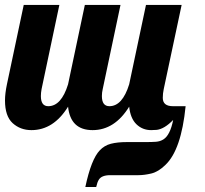

<svg xmlns="http://www.w3.org/2000/svg" viewBox="-28 -520 830 776"><path d="M383.8 -131.8Q383.8 -90.8 414.1 -90.8Q466.8 -90.8 494.1 -179.2L562 -500H706.1L633.8 -160.2Q629.9 -142.1 629.9 -124.5Q629.9 -90.8 670.9 -90.8H722.2Q704.6 85.9 640.6 146.5Q612.3 174.3 583.7 181.2Q555.2 188 530.8 188H417.5Q382.8 188 371.6 206.1Q365.2 215.8 360.8 235.8H316.9Q340.8 123.5 375 87.9Q393.6 67.9 420.2 61Q446.8 54.2 485.8 54.2H564Q585 54.2 602.1 53Q619.1 51.8 632.3 43.5Q659.7 26.4 671.9 -35.2Q636.7 1 605.5 4.9Q595.2 5.9 583 5.9Q547.9 5.9 523.4 -17.8Q499 -41.5 494.1 -88.9Q435.5 5.9 346.2 5.9Q256.8 5.9 247.1 -88.9Q188.5 5.9 99.1 5.9Q54.2 5.9 22.9 -22.5Q-7.8 -50.8 -7.8 -113.8Q-7.8 -142.1 0 -179.2L67.9 -500H211.9L140.1 -160.2Q137.2 -144.5 137.2 -131.8Q137.2 -90.8 167 -90.8Q219.7 -90.8 247.1 -179.2L314.9 -500H459L387.2 -160.2Q383.8 -146 383.8 -131.8Z"/></svg>

Font: UVF Lobster12
Style: Regular
Weight: 400
Designer: Pablo Impallari
Foundry: Pablo Impallari. www.impallari.com
Version: Version 1.004